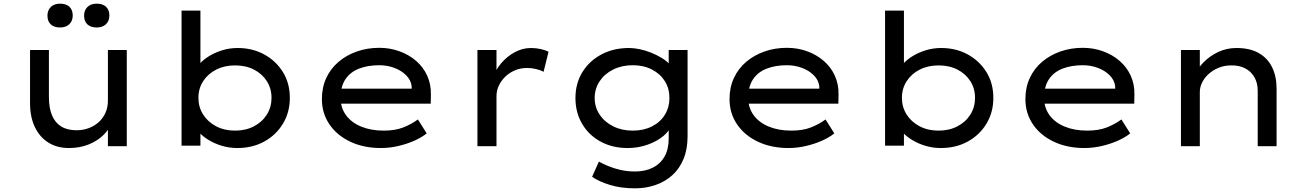

<svg xmlns="http://www.w3.org/2000/svg" viewBox="-20 -798 7141 1048"><path d="M356 10Q292 10 244.5 -19.5Q197 -49 170.5 -104Q144 -159 144 -235V-525H247V-268Q247 -210 263.5 -169.5Q280 -129 313.5 -108Q347 -87 398 -87Q433 -87 464 -98.5Q495 -110 518.5 -131Q542 -152 555.5 -182Q569 -212 569 -248V-525H672V0H569V-110L587 -122Q574 -89 542 -58.5Q510 -28 462.5 -9Q415 10 356 10ZM508 -648Q475 -648 457 -665Q439 -682 439 -713Q439 -742 457.5 -760Q476 -778 508 -778Q541 -778 559 -761Q577 -744 577 -713Q577 -684 558.5 -666Q540 -648 508 -648ZM308 -648Q275 -648 257 -665Q239 -682 239 -713Q239 -742 257.5 -760Q276 -778 308 -778Q341 -778 359 -761Q377 -744 377 -713Q377 -684 358.5 -666Q340 -648 308 -648Z M1275 10Q1231 10 1190 -2.5Q1149 -15 1117 -35Q1085 -55 1064 -78.5Q1043 -102 1037 -123L1074 -131V-3H971V-740H1074V-405L1047 -408Q1052 -430 1072 -452Q1092 -474 1123.5 -493Q1155 -512 1194.5 -524Q1234 -536 1277 -536Q1358 -536 1422 -501Q1486 -466 1524 -405Q1562 -344 1562 -264Q1562 -185 1524.5 -123Q1487 -61 1422.5 -25.5Q1358 10 1275 10ZM1263 -85Q1321 -85 1366 -108.5Q1411 -132 1436.5 -172.5Q1462 -213 1462 -264Q1462 -315 1436.5 -355Q1411 -395 1366.5 -418Q1322 -441 1263 -441Q1205 -441 1160 -418Q1115 -395 1089 -355Q1063 -315 1063 -264Q1063 -213 1089 -172.5Q1115 -132 1160 -108.5Q1205 -85 1263 -85Z M2059 10Q1965 10 1892 -24.5Q1819 -59 1778 -119.5Q1737 -180 1737 -257Q1737 -321 1761 -372.5Q1785 -424 1828 -460.5Q1871 -497 1928 -517Q1985 -537 2050 -537Q2109 -537 2161 -518Q2213 -499 2252 -465Q2291 -431 2312 -384.5Q2333 -338 2332 -282L2331 -232H1824L1801 -314H2242L2227 -303V-327Q2223 -361 2197 -387Q2171 -413 2132.5 -427.5Q2094 -442 2050 -442Q1988 -442 1940 -423.5Q1892 -405 1865.5 -365.5Q1839 -326 1839 -264Q1839 -210 1868.5 -169.5Q1898 -129 1951.5 -107Q2005 -85 2074 -85Q2137 -85 2181.5 -102.5Q2226 -120 2261 -146L2309 -70Q2282 -48 2241.5 -30Q2201 -12 2153.5 -1Q2106 10 2059 10Z M2586 0V-525H2690V-345L2669 -366Q2682 -413 2714.5 -451.5Q2747 -490 2789.5 -513Q2832 -536 2878 -536Q2906 -536 2932.5 -530Q2959 -524 2974 -515L2947 -406Q2929 -416 2904.5 -421.5Q2880 -427 2858 -427Q2821 -427 2790.5 -414Q2760 -401 2737.5 -379Q2715 -357 2702.5 -330Q2690 -303 2690 -273V0Z M3446 230Q3370 230 3309.5 211.5Q3249 193 3212 167L3249 84Q3270 96 3300 108.5Q3330 121 3367 129.5Q3404 138 3446 138Q3502 138 3543.5 117Q3585 96 3607.5 56Q3630 16 3630 -42V-121L3641 -114Q3636 -85 3601.5 -56Q3567 -27 3515.5 -8.5Q3464 10 3406 10Q3323 10 3258.5 -25Q3194 -60 3157.5 -122Q3121 -184 3121 -263Q3121 -343 3159 -404.5Q3197 -466 3263 -501Q3329 -536 3414 -536Q3440 -536 3471.5 -529.5Q3503 -523 3534 -510.5Q3565 -498 3591.5 -482Q3618 -466 3634.5 -447.5Q3651 -429 3652 -410L3630 -402V-525H3733V-54Q3733 16 3711 69.5Q3689 123 3649.5 158.5Q3610 194 3557.5 212Q3505 230 3446 230ZM3434 -85Q3493 -85 3538.5 -108Q3584 -131 3609 -171.5Q3634 -212 3634 -263Q3634 -315 3609 -355Q3584 -395 3538.5 -418.5Q3493 -442 3434 -442Q3374 -442 3327 -418.5Q3280 -395 3253 -354.5Q3226 -314 3226 -263Q3226 -213 3253 -172.5Q3280 -132 3327 -108.5Q3374 -85 3434 -85Z M4284 10Q4190 10 4117 -24.5Q4044 -59 4003 -119.5Q3962 -180 3962 -257Q3962 -321 3986 -372.5Q4010 -424 4053 -460.5Q4096 -497 4153 -517Q4210 -537 4275 -537Q4334 -537 4386 -518Q4438 -499 4477 -465Q4516 -431 4537 -384.5Q4558 -338 4557 -282L4556 -232H4049L4026 -314H4467L4452 -303V-327Q4448 -361 4422 -387Q4396 -413 4357.5 -427.5Q4319 -442 4275 -442Q4213 -442 4165 -423.5Q4117 -405 4090.5 -365.5Q4064 -326 4064 -264Q4064 -210 4093.5 -169.5Q4123 -129 4176.5 -107Q4230 -85 4299 -85Q4362 -85 4406.5 -102.5Q4451 -120 4486 -146L4534 -70Q4507 -48 4466.5 -30Q4426 -12 4378.5 -1Q4331 10 4284 10Z M5115 10Q5071 10 5030 -2.5Q4989 -15 4957 -35Q4925 -55 4904 -78.5Q4883 -102 4877 -123L4914 -131V-3H4811V-740H4914V-405L4887 -408Q4892 -430 4912 -452Q4932 -474 4963.5 -493Q4995 -512 5034.5 -524Q5074 -536 5117 -536Q5198 -536 5262 -501Q5326 -466 5364 -405Q5402 -344 5402 -264Q5402 -185 5364.5 -123Q5327 -61 5262.5 -25.5Q5198 10 5115 10ZM5103 -85Q5161 -85 5206 -108.5Q5251 -132 5276.5 -172.5Q5302 -213 5302 -264Q5302 -315 5276.5 -355Q5251 -395 5206.5 -418Q5162 -441 5103 -441Q5045 -441 5000 -418Q4955 -395 4929 -355Q4903 -315 4903 -264Q4903 -213 4929 -172.5Q4955 -132 5000 -108.5Q5045 -85 5103 -85Z M5899 10Q5805 10 5732 -24.5Q5659 -59 5618 -119.5Q5577 -180 5577 -257Q5577 -321 5601 -372.5Q5625 -424 5668 -460.5Q5711 -497 5768 -517Q5825 -537 5890 -537Q5949 -537 6001 -518Q6053 -499 6092 -465Q6131 -431 6152 -384.5Q6173 -338 6172 -282L6171 -232H5664L5641 -314H6082L6067 -303V-327Q6063 -361 6037 -387Q6011 -413 5972.5 -427.5Q5934 -442 5890 -442Q5828 -442 5780 -423.5Q5732 -405 5705.5 -365.5Q5679 -326 5679 -264Q5679 -210 5708.5 -169.5Q5738 -129 5791.5 -107Q5845 -85 5914 -85Q5977 -85 6021.5 -102.5Q6066 -120 6101 -146L6149 -70Q6122 -48 6081.5 -30Q6041 -12 5993.5 -1Q5946 10 5899 10Z M6426 0V-525H6529V-395L6500 -388Q6517 -425 6550 -458.5Q6583 -492 6629 -514Q6675 -536 6729 -536Q6802 -536 6850.5 -508.5Q6899 -481 6923.5 -431Q6948 -381 6948 -314V0H6845V-302Q6845 -346 6826.5 -377.5Q6808 -409 6775.5 -425.5Q6743 -442 6700 -441Q6663 -441 6631.5 -428Q6600 -415 6577 -394Q6554 -373 6541.5 -347.5Q6529 -322 6529 -296V0H6478Q6458 0 6445 0Q6432 0 6426 0Z"/></svg>

Font: Lexend Giga
Style: Regular
Weight: 400
Designer: Bonnie Shaver-Troup, Thomas Jockin
Foundry: Lexend
Version: Version 1.007